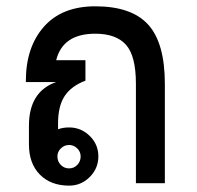

<svg xmlns="http://www.w3.org/2000/svg" viewBox="-20 -581 625 609"><path d="M502.9 0H411.1V-314.9Q411.1 -403.8 379.6 -439Q348.1 -474.1 282.2 -474.1Q179.2 -474.1 158.2 -390.1H251V-325.2Q206.1 -308.1 185.1 -276.4Q164.1 -244.6 164.1 -189V-170.9Q179.2 -176.8 199.2 -176.8Q237.3 -176.8 264.6 -149.9Q292 -123 292 -85Q292 -46.9 264.6 -19.5Q237.3 7.8 199.2 7.8Q141.1 7.8 106.4 -27.3Q71.8 -62.5 71.8 -123V-182.1Q71.8 -290.5 158.2 -320.8H62V-324.2Q62 -431.2 119.1 -496.1Q176.3 -561 282.2 -561Q397.5 -561 450.2 -502.7Q502.9 -444.3 502.9 -314.9ZM199.2 -46.9Q214.4 -46.9 225.1 -57.9Q235.8 -68.8 235.8 -85Q235.8 -99.6 224.9 -110.4Q213.9 -121.1 199.2 -121.1Q184.1 -121.1 173.1 -110.4Q162.1 -99.6 162.1 -85Q162.1 -68.8 172.9 -57.9Q183.6 -46.9 199.2 -46.9Z"/></svg>

Font: IranNastaliq
Style: Regular
Weight: 400
Designer: Hossein Zahedi
Version: Version 1.5